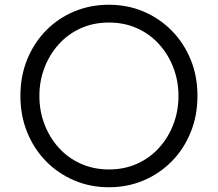

<svg xmlns="http://www.w3.org/2000/svg" viewBox="-20 -777 918 809"><path d="M66 -373Q66 -457 95 -527.5Q124 -598 175 -649.5Q226 -701 293.5 -729Q361 -757 439 -757Q517 -757 584.5 -728.5Q652 -700 703 -648.5Q754 -597 783 -527Q812 -457 812 -373Q812 -289 783 -218.5Q754 -148 703 -96.5Q652 -45 584.5 -16.5Q517 12 439 12Q361 12 293.5 -16.5Q226 -45 175 -96.5Q124 -148 95 -218.5Q66 -289 66 -373ZM732 -373Q732 -436 710.5 -492Q689 -548 650 -591Q611 -634 557.5 -658Q504 -682 439 -682Q374 -682 320.5 -658Q267 -634 228 -591Q189 -548 167.5 -492Q146 -436 146 -373Q146 -309 167.5 -253Q189 -197 228 -154Q267 -111 321 -87Q375 -63 439 -63Q504 -63 557.5 -87Q611 -111 650 -154Q689 -197 710.5 -253Q732 -309 732 -373Z"/></svg>

Font: Kosmopol Plus Jakarta Sans
Style: Regular
Weight: 400
Designer: Gumpita Rahayu
Foundry: Tokotype
Version: Version 2.006